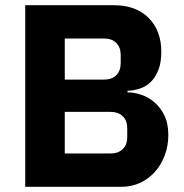

<svg xmlns="http://www.w3.org/2000/svg" viewBox="-20 -718 707 738"><path d="M77 -698H416Q503 -698 551.5 -649Q600 -600 600 -519Q600 -479 589.5 -451Q579 -423 561.5 -405Q544 -387 520.5 -378.5Q497 -370 470 -369V-363Q495 -363 522.5 -354Q550 -345 573 -325.5Q596 -306 611.5 -275Q627 -244 627 -199Q627 -158 613.5 -121.5Q600 -85 576 -58Q552 -31 519 -15.5Q486 0 447 0H77ZM229 -128H404Q434 -128 451.5 -144.5Q469 -161 469 -191V-225Q469 -255 451.5 -271.5Q434 -288 404 -288H229ZM229 -412H380Q410 -412 427 -429Q444 -446 444 -476V-506Q444 -536 427 -553Q410 -570 380 -570H229Z"/></svg>

Font: IBM Plex Thai
Style: Bold
Weight: 700
Designer: Mike Abbink, Paul van der Laan, Pieter van Rosmalen, Ben Mitchell, Mark Frömberg
Foundry: Bold Monday
Version: Version 1.0